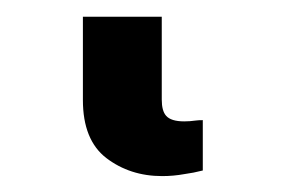

<svg xmlns="http://www.w3.org/2000/svg" viewBox="-20 28 347 233"><path d="M176.8 241.7Q137.7 241.7 108.9 219.7Q80.6 197.8 80.6 149.4V48.3H176.3V148.9Q176.3 162.6 181.6 168.5Q187.5 175.3 203.6 175.3Q210.4 175.3 217.3 174.3Q220.7 173.8 226.1 173.8V234.9Q214.8 237.8 203.6 239.3Q190.4 241.7 176.8 241.7Z"/></svg>

Font: My Font
Style: Regular
Weight: 500
Designer: Rasmus Andersson
Foundry: rsms
Version: Version 0.001